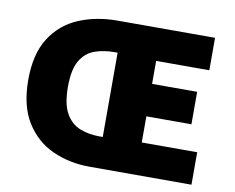

<svg xmlns="http://www.w3.org/2000/svg" viewBox="-73 -745 1026 839"><g transform="rotate(10 440.0 -325.0)"><path d="M374 0Q284 0 209 -34Q134 -68 89 -140.5Q44 -213 44 -328Q44 -443 89.5 -514Q135 -585 212 -617.5Q289 -650 384 -650H816V-506H580V-404H780V-260H580V-144H826V0ZM394 -138H408V-512H394Q346 -512 306.5 -498Q267 -484 243.5 -444.5Q220 -405 220 -328Q220 -251 243.5 -210Q267 -169 306.5 -153.5Q346 -138 394 -138Z"/></g></svg>

Font: Mada Black
Style: Regular
Weight: 900
Designer: Khaled Hosny
Version: Version 1.5